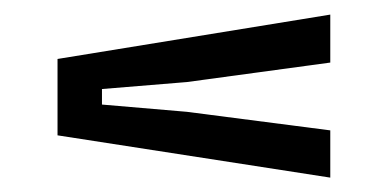

<svg xmlns="http://www.w3.org/2000/svg" viewBox="-20 -521 539 267"><path d="M439.3 -274 60 -332.8V-439L439.3 -500.7V-434L239.9 -406.9L121.8 -397.2V-375.6L239.9 -365.5L439.3 -339.7Z"/></svg>

Font: Big Shoulders Stencil Text Thin
Style: Regular
Weight: 100
Designer: Patric King
Foundry: XO Type Co
Version: Version 2.001